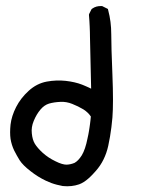

<svg xmlns="http://www.w3.org/2000/svg" viewBox="-20 -500 540 648"><path d="M191.9 127.9Q181.6 126 172.1 123.5Q162.6 121.1 153.3 117.7Q144 114.3 134.8 109.9Q107.9 97.2 83 77.6Q57.1 57.6 46.4 41Q41.5 33.2 36.9 24.9Q32.2 16.6 27.8 7.8Q19 -10.7 15.6 -31.2Q12.7 -51.8 15.6 -79.6Q19 -108.4 34.4 -138.7Q49.8 -168.9 76.7 -193.4Q104 -218.3 137.7 -224.6Q170.4 -230.5 201.7 -227.1Q232.9 -223.6 256.8 -214.4Q260.7 -212.9 264.6 -211.2Q268.6 -209.5 272.5 -207.8Q276.4 -206.1 280.3 -204.3Q284.2 -202.6 287.6 -200.7Q284.2 -337.9 283.7 -373.5Q283.7 -382.8 283.4 -392.1Q283.2 -401.4 282.7 -410.9Q282.2 -420.4 281.7 -429.7Q281.2 -439 280.3 -448.2V-451.2L281.2 -453.6L288.1 -467.3L289.1 -469.2L291 -470.7Q304.7 -480.5 322.8 -479.5H324.7L326.7 -478.5L340.3 -471.7L344.2 -469.7L345.2 -465.3Q355.5 -427.2 355.5 -384.3Q355.5 -342.8 359.4 -248Q363.3 -152.3 359.4 -103Q357.9 -86.9 356 -70.8Q354 -54.7 351.3 -38.8Q348.6 -22.9 345.2 -7.3Q339.8 17.1 329.3 38.3Q318.8 59.6 303.2 77.1Q298.8 82 294.7 86.4Q290.5 90.8 286.4 95Q282.2 99.1 278.3 102.5Q274.4 106 270.5 108.9Q266.6 111.8 262.7 114.3Q258.8 116.7 254.9 118.7Q251 120.6 247.1 122.1Q221.7 130.9 192.4 127.9ZM231.4 49.8Q244.1 43 255.9 24.4Q268.1 4.4 275.4 -33.2Q276.9 -39.6 278.1 -45.7Q279.3 -51.8 280.3 -57.9Q281.2 -64 282.2 -70.1Q283.2 -76.2 283.9 -82.3Q284.7 -88.4 285.4 -94.5Q286.1 -100.6 286.6 -106.9Q277.3 -120.6 262.2 -130.4Q243.7 -141.6 223.6 -149.4Q213.9 -153.3 204.1 -155Q194.3 -156.7 184.1 -156.2Q162.6 -155.3 145.5 -150.4Q129.4 -145.5 116.7 -130.4Q103 -114.3 93.8 -91.8Q85 -70.8 87.4 -49.8Q89.4 -28.3 97.7 -14.6Q106.4 -0.5 124.5 16.1Q133.8 24.4 144.5 31.5Q155.3 38.6 167.5 44.4Q179.2 50.3 188.5 53Q197.8 55.7 203.6 55.7Q216.8 55.7 231.4 49.8Z"/></svg>

Font: NaikaiFont
Style: Bold
Weight: 700
Version: Version 1.89